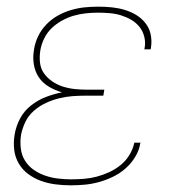

<svg xmlns="http://www.w3.org/2000/svg" viewBox="-20 -548 540 576"><path d="M192 8Q169 8 146 5Q123 2 102.5 -5.5Q82 -13 64.5 -26Q47 -39 36 -58Q25 -77 22.5 -99.5Q20 -122 24 -145Q28 -169 40 -192Q52 -215 73 -231.5Q94 -248 117.5 -257Q141 -266 166 -271Q145 -277 126.5 -288Q108 -299 96.5 -316Q85 -333 81.5 -355Q78 -377 82 -399Q85 -420 94.5 -439.5Q104 -459 119.5 -475Q135 -491 154 -501.5Q173 -512 193.5 -518Q214 -524 234.5 -526Q255 -528 275 -528Q296 -528 315.5 -526Q335 -524 353.5 -518.5Q372 -513 388 -503.5Q404 -494 416 -479Q428 -464 432 -445Q436 -426 433 -406L432 -400H413L414 -405Q417 -422 412.5 -439Q408 -456 397.5 -468.5Q387 -481 373 -489Q359 -497 343 -502Q327 -507 309 -508.5Q291 -510 274 -510Q256 -510 237.5 -508Q219 -506 201.5 -501Q184 -496 166.5 -486.5Q149 -477 135 -463.5Q121 -450 112.5 -432.5Q104 -415 101 -397Q98 -378 100 -360Q102 -342 112 -328Q122 -314 136.5 -304Q151 -294 168 -288.5Q185 -283 203 -281Q221 -279 240 -279H293L290 -261H237Q217 -261 197 -259.5Q177 -258 157 -253Q137 -248 117.5 -239Q98 -230 81.5 -215.5Q65 -201 56 -182Q47 -163 43 -143Q40 -122 42.5 -102Q45 -82 55 -66Q65 -50 80.5 -39Q96 -28 114.5 -21.5Q133 -15 153 -12.5Q173 -10 193 -10Q212 -10 231.5 -11.5Q251 -13 270 -18Q289 -23 307.5 -31.5Q326 -40 342 -53Q358 -66 368.5 -83.5Q379 -101 383 -120H402L401 -119Q398 -98 386 -78Q374 -58 357 -43Q340 -28 319.5 -18Q299 -8 277.5 -2Q256 4 234.5 6Q213 8 192 8Z"/></svg>

Font: Iosevka Thin Oblique
Style: Regular
Weight: 100
Italic angle: -9°
Monospace: yes
Designer: Belleve Invis
Foundry: Belleve Invis
Version: Version 32.5.0; ttfautohint (v1.8.4)